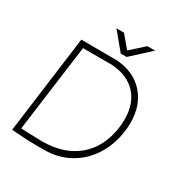

<svg xmlns="http://www.w3.org/2000/svg" viewBox="-194 -1014 1133 1178"><g transform="rotate(30 372.0 -425.0)"><path d="M658 -399Q658 -367 654 -340Q640 -236 589 -157Q538 -78 458.5 -34.5Q379 9 281 9H221Q187 9 158.5 7.5Q130 6 90 3L50 0L141 -691L392 -690Q515 -682 586.5 -603.5Q658 -525 658 -399ZM612 -341Q616 -369 616 -400Q616 -512 554 -578Q492 -644 380 -651H176L94 -35L142 -33Q241 -30 242 -30Q399 -30 495.5 -111.5Q592 -193 612 -341ZM346 -859 418 -774 512 -859H567L435 -738H393L293 -859Z"/></g></svg>

Font: Bellota Text Light
Style: Italic
Weight: 300
Italic angle: -7.5°
Designer: Kemie Guaida
Foundry: Kemie Guaida
Version: Version 4.001